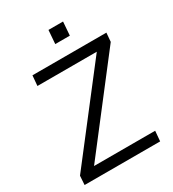

<svg xmlns="http://www.w3.org/2000/svg" viewBox="-211 -1012 1019 1129"><g transform="rotate(-30 298.0 -448.0)"><path d="M585 -712 580 -652 130 -69H545L539 0H26L30 -61L480 -643H77L83 -712ZM298 -896H397L390 -804H291Z"/></g></svg>

Font: PRinguin Sans
Style: Italic
Weight: 400
Designer: Vernon Adams
Foundry: Vernon Adams
Version: ""